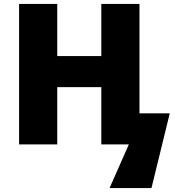

<svg xmlns="http://www.w3.org/2000/svg" viewBox="-20 -734 891 976"><path d="M689 -158H843L750 222H537L635 0H495V-291H271V0H77V-714H271V-449H495V-714H689Z"/></svg>

Font: Noto Sans Black
Style: Regular
Weight: 900
Designer: Monotype Design Team
Foundry: Monotype Imaging Inc.
Version: Version 2.007